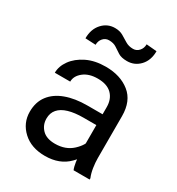

<svg xmlns="http://www.w3.org/2000/svg" viewBox="-178 -853 901 976"><g transform="rotate(30 272.0 -365.0)"><path d="M380.4 -90.3V-362.3Q380.4 -409.2 352.3 -437.3Q324.2 -465.3 269 -465.3Q217.8 -465.3 186.3 -440.2Q154.8 -415 154.8 -381.8H64.5Q64.5 -419.9 90.3 -455.8Q116.2 -491.7 163.3 -514.9Q210.4 -538.1 274.4 -538.1Q360.4 -538.1 415.5 -494.1Q470.7 -450.2 470.7 -361.3V-115.2Q470.7 -88.9 475.3 -59.1Q480 -29.3 489.3 -7.8V0H395Q388.2 -15.6 384.3 -41.7Q380.4 -67.9 380.4 -90.3ZM396 -320.3 397 -256.8H305.7Q253.9 -256.8 217.8 -246.1Q181.6 -235.4 162.8 -213.6Q144 -191.9 144 -159.2Q144 -121.6 169.4 -95.5Q194.8 -69.3 245.1 -69.3Q307.1 -69.3 346.9 -106.4Q386.7 -143.6 389.2 -179.2L427.7 -135.7Q420.4 -95.2 368.9 -42.7Q317.4 9.8 231.9 9.8Q150.9 9.8 102.1 -35.6Q53.2 -81.1 53.2 -147Q53.2 -203.6 82.5 -242.2Q111.8 -280.8 165.3 -300.5Q218.8 -320.3 291 -320.3ZM396.5 -740.2 457.5 -734.9Q457.5 -681.2 427 -648.7Q396.5 -616.2 352.1 -616.2Q318.8 -616.2 300.3 -627.9Q281.7 -639.6 264.9 -651.1Q248 -662.6 221.2 -662.6Q200.7 -662.6 186.8 -647Q172.9 -631.3 172.9 -608.4L111.8 -611.3Q111.8 -665 142.1 -698.5Q172.4 -731.9 216.8 -731.9Q244.6 -731.9 264.2 -720.5Q283.7 -709 302.7 -697.3Q321.8 -685.5 347.7 -685.5Q368.2 -685.5 382.3 -701.4Q396.5 -717.3 396.5 -740.2Z"/></g></svg>

Font: RobotoDEMO
Style: Regular
Weight: 400
Designer: Christian Robertson
Foundry: Google
Version: Version 2.136